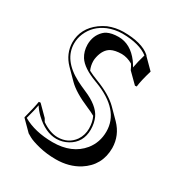

<svg xmlns="http://www.w3.org/2000/svg" viewBox="-171 -777 904 964"><g transform="rotate(30 281.0 -295.5)"><path d="M242.2 -34.2Q304.7 -34.2 338.4 -82Q358.9 -112.3 358.9 -150.9Q358.4 -189 344.7 -216.8Q325.7 -228 298.3 -239.3Q213.4 -275.4 174.3 -314.5L118.2 -371.1Q70.8 -419.9 69.8 -484.9Q69.8 -565.4 140.1 -617.7Q159.7 -631.8 180.2 -641.1Q221.7 -657.7 266.1 -658.2Q373.5 -658.2 422.4 -615.7Q423.8 -614.3 424.8 -613.3L426.8 -609.9L483.4 -553.2Q464.4 -489.7 460.4 -453.6L450.7 -452.6L394 -508.8Q386.7 -524.9 378.4 -538.6Q346.7 -557.1 314.5 -557.6Q275.9 -557.1 253.4 -545.4Q221.2 -527.8 210.4 -479.5Q207.5 -466.8 207.5 -455.6Q208 -427.7 218.3 -405.3Q238.8 -394 272.9 -380.9Q356.4 -349.1 399.9 -306.6L456.1 -250Q507.8 -196.8 508.8 -124.5Q508.8 -23.4 423.8 30.8Q366.7 66.4 290.5 66.4Q238.8 66.4 193.1 55.2Q147.5 43.9 127.9 32.7L108.4 21.5L51.8 -35.2L49.8 -38.1Q69.3 -112.8 73.2 -141.1L83 -142.1L139.6 -85.4Q144.5 -76.2 149.9 -67.9Q198.7 -34.7 242.2 -34.2ZM242.2 -23.9Q178.2 -23.9 116.7 -82.5Q95.2 -103 81.1 -125.5Q76.7 -98.1 61 -41Q130.4 -0.5 233.9 0Q345.7 0 404.3 -71.3Q441.9 -118.2 441.9 -181.2Q441.9 -305.2 277.3 -368.7Q272.9 -370.1 269.5 -371.6Q187 -402.3 160.2 -444.3Q141.6 -474.1 141.1 -512.2Q141.1 -564.9 175.8 -598.6Q184.1 -606.4 192.4 -610.8Q218.3 -624 257.8 -624Q327.1 -624 377.9 -556.6Q388.2 -542.5 396.5 -527.3Q401.9 -560.1 416 -607.9Q365.7 -647 266.1 -647.9Q222.7 -647.5 183.6 -631.8Q118.2 -604 91.8 -542Q80.1 -513.7 80.1 -484.9Q80.1 -389.2 193.8 -329.6Q216.3 -317.9 246.1 -305.2Q331.5 -269.5 355.5 -217.8Q368.7 -188.5 369.1 -150.9Q369.1 -75.7 306.6 -41Q276.4 -24.4 242.2 -23.9Z"/></g></svg>

Font: Linux Biolinum Shadow O
Style: Regular
Weight: 400
Designer: Philipp H. Poll
Foundry: Philipp H. Poll
Version: Version 1.0.4